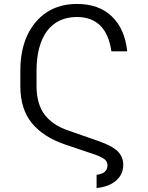

<svg xmlns="http://www.w3.org/2000/svg" viewBox="-20 -759 747 972"><path d="M510 111Q524 99 524 78Q524 60 510 48Q493 35 462 24L308 -28Q200 -65 141 -136Q83 -208 83 -322V-401Q83 -504 118 -580Q154 -656 218 -698Q283 -739 369 -739Q480 -739 545 -677Q612 -614 624 -499H544Q519 -672 370 -673Q272 -673 218 -602Q165 -529 165 -401V-323Q165 -233 206 -178Q249 -124 324 -99L484 -43Q548 -20 575 6Q604 35 604 75Q604 123 569 154Q534 186 469 193V126Q495 123 510 111Z"/></svg>

Font: Sinter Normal
Style: Regular
Weight: 350
Foundry: Adobe & rsms
Version: Version 1.000